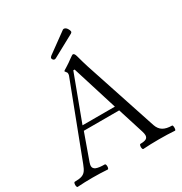

<svg xmlns="http://www.w3.org/2000/svg" viewBox="-193 -972 1055 1114"><g transform="rotate(-30 334.5 -414.5)"><path d="M-2.4 -13.2Q-2.4 -20 -0.5 -25.4Q1.5 -30.8 4.4 -30.8Q35.2 -30.8 51.8 -36.4Q68.4 -42 78.4 -55.2Q88.4 -68.4 98.6 -95.7L283.7 -580.6Q285.6 -585 285.6 -593.8Q285.6 -598.1 283.7 -601.6Q281.7 -605 277.6 -609.6Q273.4 -614.3 273.4 -616.7Q273.4 -618.2 293.9 -630.4Q321.3 -647.5 336.9 -659.7Q359.9 -676.8 364.7 -676.8Q374.5 -676.8 380.4 -655.8Q394 -605 403.8 -574.7L564.5 -87.9Q574.7 -57.6 597.2 -44.2Q619.6 -30.8 656.7 -30.8Q659.7 -30.8 661.1 -25.9Q662.6 -21 662.6 -14.2Q662.6 -6.8 661.1 -1.7Q659.7 3.4 656.7 3.4Q607.4 0 550.8 0Q494.1 0 444.3 3.4Q441.4 3.4 439.5 -1.5Q437.5 -6.3 437.5 -13.2Q437.5 -20 439.5 -25.4Q441.4 -30.8 444.3 -30.8Q471.2 -30.8 483.2 -37.6Q495.1 -44.4 495.1 -60.5Q495.1 -70.8 489.7 -87.9L435.1 -260.7H198.2L135.7 -85.9Q130.9 -71.3 130.9 -63.5Q130.9 -45.9 148.9 -38.3Q167 -30.8 206.1 -30.8Q209.5 -30.8 211.4 -25.9Q213.4 -21 213.4 -14.2Q213.4 -6.8 211.4 -1.7Q209.5 3.4 206.1 3.4Q158.7 0 105.5 0Q51.8 0 4.4 3.4Q1.5 3.4 -0.5 -1.5Q-2.4 -6.3 -2.4 -13.2ZM424.3 -292 329.6 -595.2H320.8L207.5 -292ZM259.3 -704.1Q252 -704.1 247.1 -711.9Q244.6 -715.8 244.6 -719.2Q244.6 -723.1 247.3 -726.8Q250 -730.5 253.4 -732.9L387.2 -830.1Q389.6 -831.5 393.1 -831.5Q397.9 -831.5 403.6 -828.4Q409.2 -825.2 414.1 -817.9Q422.4 -804.7 422.4 -797.4Q422.4 -790.5 415.5 -786.6L270 -707.5Q264.6 -704.1 259.3 -704.1Z"/></g></svg>

Font: JuniusX Light
Style: Regular
Weight: 300
Designer: Peter S. Baker
Foundry: Briery Creek Software
Version: Version 1.008